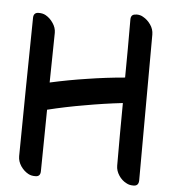

<svg xmlns="http://www.w3.org/2000/svg" viewBox="-57 -872 857 946"><g transform="rotate(5 371.5 -399.5)"><path d="M613.3 -811.5Q599.6 -820.3 580.1 -820.3Q577.1 -820.3 574.2 -819.3Q551.8 -818.4 551.8 -793Q551.8 -720.7 551.8 -649.4Q550.8 -577.1 550.8 -505.9Q458 -498 366.2 -483.4Q274.4 -469.7 182.6 -449.2Q183.6 -510.7 184.6 -572.3Q185.5 -633.8 186.5 -695.3Q186.5 -720.7 170.9 -743.2Q156.2 -765.6 133.8 -778.3Q118.2 -787.1 95.7 -786.1Q73.2 -784.2 73.2 -758.8Q70.3 -587.9 68.4 -417Q66.4 -246.1 64.5 -74.2Q64.5 -48.8 80.1 -25.4Q95.7 -2.9 117.2 8.8Q132.8 17.6 155.3 16.6Q177.7 15.6 177.7 -10.7Q178.7 -86.9 179.7 -162.1Q180.7 -238.3 181.6 -314.5Q272.5 -336.9 365.2 -352.5Q457 -369.1 550.8 -379.9Q550.8 -301.8 549.8 -224.6Q549.8 -147.5 549.8 -70.3Q549.8 -44.9 565.4 -21.5Q580.1 1 603.5 12.7Q617.2 20.5 635.7 20.5Q638.7 20.5 640.6 20.5Q663.1 19.5 664.1 -5.9Q664.1 -186.5 665 -367.2Q665 -547.9 666 -728.5Q666 -754.9 650.4 -777.3Q634.8 -799.8 613.3 -811.5Z"/></g></svg>

Font: TroubleSide
Style: Comic
Weight: 400
Designer: Koroletov
Version: 1_5